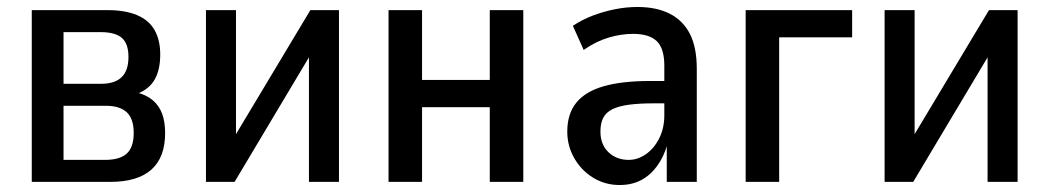

<svg xmlns="http://www.w3.org/2000/svg" viewBox="-20 -521 3006 550"><path d="M71 0V-492H288Q339 -492 373 -477.5Q407 -463 423 -434.5Q439 -406 439 -365Q439 -321 423 -293Q407 -265 370 -251L372 -256Q400 -249 418 -233.5Q436 -218 444.5 -195Q453 -172 453 -140Q453 -70 413.5 -35Q374 0 296 0ZM162 -63H281Q323 -63 343 -81Q363 -99 363 -140Q363 -181 343 -199.5Q323 -218 283 -218H162ZM162 -281H270Q309 -281 328.5 -300Q348 -319 348 -358Q348 -396 329 -412.5Q310 -429 268 -429H162Z M570 0V-492H656V-90H628L869 -492H951V0H865V-402H892L652 0Z M1093 0V-492H1189V-292H1383V-492H1479V0H1383V-214H1189V0Z M1755 9Q1713 9 1679 -12Q1645 -33 1625 -68Q1605 -103 1605 -144Q1605 -195 1631 -227Q1657 -259 1709.5 -274Q1762 -289 1842 -289H1896V-225H1854Q1811 -225 1781.5 -221Q1752 -217 1734 -208Q1716 -199 1708 -183.5Q1700 -168 1700 -144Q1700 -107 1723 -85Q1746 -63 1781 -63Q1807 -63 1830.5 -79.5Q1854 -96 1868.5 -125Q1883 -154 1883 -191V-333Q1883 -382 1861.5 -403Q1840 -424 1793 -424Q1760 -424 1724 -413.5Q1688 -403 1652 -378L1621 -447Q1648 -465 1678.5 -476.5Q1709 -488 1741.5 -494.5Q1774 -501 1806 -501Q1861 -501 1899 -481.5Q1937 -462 1956.5 -423.5Q1976 -385 1976 -324V0H1890V-105H1891Q1881 -71 1862 -45Q1843 -19 1816.5 -5Q1790 9 1755 9Z M2116 0V-492H2421V-414H2212V0Z M2514 0V-492H2600V-90H2572L2813 -492H2895V0H2809V-402H2836L2596 0Z"/></svg>

Font: Nunito Sans 10pt Condensed SemiBold
Style: Regular
Weight: 600
Width: 3
Designer: Vernon Adams
Foundry: Vernon Adams
Version: Version 3.101;gftools[0.9.27]